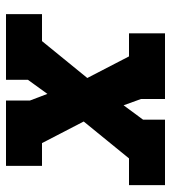

<svg xmlns="http://www.w3.org/2000/svg" viewBox="15 -585 570 640"><g transform="rotate(-90 300.0 -265.0)"><path d="M3 0V-120H92L215 -271L143 -410H67V-530H285V-450L307 -392L354 -457V-530H573V-410H483L360 -259L432 -120H509V0H290V-80L269 -138L221 -73V0Z"/></g></svg>

Font: Iosevka Slab HvExObl
Style: Regular
Weight: 900
Width: 7
Italic angle: -9°
Monospace: yes
Designer: Belleve Invis
Foundry: Belleve Invis
Version: Version 11.1.1; ttfautohint (v1.8.3)